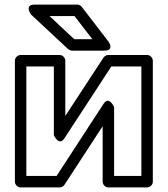

<svg xmlns="http://www.w3.org/2000/svg" viewBox="-20 -793 734 838"><path d="M466 -503H597V-25H478V-326C478 -326 456 -376 432 -340L227 -25H95V-503H215V-203C215 -203 237 -153 261 -189ZM453 -553C445 -553 437 -549 432 -542L265 -287V-528C265 -539 255 -553 240 -553H70C59 -553 45 -543 45 -528V0C45 11 55 25 70 25H240C248 25 256 21 261 14L428 -242V0C428 11 438 25 453 25H622C633 25 647 15 647 0V-528C647 -539 637 -553 622 -553ZM383 -622H304L196 -723H305ZM434 -572C483 -572 453 -612 453 -612L337 -763C333 -768 325 -773 317 -773H132C84 -773 115 -730 115 -730L277 -579C281 -576 288 -572 294 -572Z"/></svg>

Font: Asimov
Style: XWidOu
Weight: 500
Designer: Google
Version: Version 2.000980; 2014